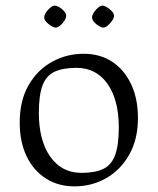

<svg xmlns="http://www.w3.org/2000/svg" viewBox="-20 -652 560 682"><path d="M244 10Q187 10 143 -18Q99 -46 74.5 -97Q50 -148 50 -217Q50 -294 81 -348.5Q112 -403 164 -432Q216 -461 277 -461Q335 -461 378 -433Q421 -405 445.5 -353.5Q470 -302 470 -233Q470 -157 439 -102.5Q408 -48 357 -19Q306 10 244 10ZM269 -38Q318 -38 347 -52Q376 -66 389 -101.5Q402 -137 402 -199Q402 -297 362 -354Q322 -411 251 -411Q203 -411 173.5 -397Q144 -383 131 -348.5Q118 -314 118 -251Q118 -153 158.5 -95.5Q199 -38 269 -38ZM178 -554Q172 -554 162.5 -559.5Q153 -565 145 -573.5Q137 -582 137 -590Q137 -598 143.5 -608Q150 -618 159 -625Q168 -632 174 -632Q181 -632 190.5 -626.5Q200 -621 207.5 -612.5Q215 -604 215 -596Q215 -588 208.5 -578Q202 -568 193.5 -561Q185 -554 178 -554ZM347 -554Q341 -554 331.5 -559.5Q322 -565 314.5 -573.5Q307 -582 307 -590Q307 -598 313.5 -608Q320 -618 328.5 -625Q337 -632 344 -632Q350 -632 359.5 -626.5Q369 -621 377 -612.5Q385 -604 385 -596Q385 -588 378 -578Q371 -568 362.5 -561Q354 -554 347 -554Z"/></svg>

Font: Ancizar Serif Light
Style: Regular
Weight: 300
Designer: Cesar Puertas, Viviana Monsalve, Julian Moncada, Julian Prieto, Jose Castro, Felipe Aragon, Mariel Hernandez, Sara Alarc
Version: Version 8.100